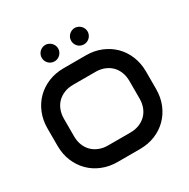

<svg xmlns="http://www.w3.org/2000/svg" viewBox="-198 -1086 1257 1277"><g transform="rotate(-30 430.0 -447.5)"><path d="M808.6 -283.2Q808.6 -219.2 786.6 -165.5Q764.6 -111.8 725.6 -72.8Q686.5 -33.7 633.1 -12Q579.6 9.8 516.6 9.8H344.7Q281.7 9.8 228 -12Q174.3 -33.7 135.3 -72.8Q96.2 -111.8 74 -165.5Q51.8 -219.2 51.8 -283.2V-417Q51.8 -480.5 74 -534.4Q96.2 -588.4 135.3 -627.2Q174.3 -666 228 -688Q281.7 -710 344.7 -710H516.6Q579.6 -710 633.1 -688Q686.5 -666 725.6 -627.2Q764.6 -588.4 786.6 -534.4Q808.6 -480.5 808.6 -417ZM681.6 -417Q681.6 -454.6 669.7 -485.1Q657.7 -515.6 636 -537.4Q614.3 -559.1 583.7 -571Q553.2 -583 516.6 -583H344.7Q307.6 -583 277.1 -571Q246.6 -559.1 224.6 -537.4Q202.6 -515.6 190.7 -485.1Q178.7 -454.6 178.7 -417V-283.2Q178.7 -245.6 190.7 -215.1Q202.6 -184.6 224.6 -162.8Q246.6 -141.1 277.1 -129.2Q307.6 -117.2 344.7 -117.2H515.6Q552.7 -117.2 583.3 -129.2Q613.8 -141.1 635.7 -162.8Q657.7 -184.6 669.7 -215.1Q681.6 -245.6 681.6 -283.2ZM379.4 -842.3Q379.4 -829.1 374.3 -817.6Q369.1 -806.2 360.6 -797.6Q352.1 -789.1 340.6 -784.2Q329.1 -779.3 316.4 -779.3Q303.2 -779.3 291.7 -784.2Q280.3 -789.1 271.7 -797.6Q263.2 -806.2 258.3 -817.6Q253.4 -829.1 253.4 -842.3Q253.4 -855 258.3 -866.5Q263.2 -877.9 271.7 -886.5Q280.3 -895 291.7 -900.1Q303.2 -905.3 316.4 -905.3Q329.1 -905.3 340.6 -900.1Q352.1 -895 360.6 -886.5Q369.1 -877.9 374.3 -866.5Q379.4 -855 379.4 -842.3ZM605.5 -842.3Q605.5 -829.1 600.3 -817.6Q595.2 -806.2 586.7 -797.6Q578.1 -789.1 566.7 -784.2Q555.2 -779.3 542.5 -779.3Q529.3 -779.3 517.8 -784.2Q506.3 -789.1 497.8 -797.6Q489.3 -806.2 484.4 -817.6Q479.5 -829.1 479.5 -842.3Q479.5 -855 484.4 -866.5Q489.3 -877.9 497.8 -886.5Q506.3 -895 517.8 -900.1Q529.3 -905.3 542.5 -905.3Q555.2 -905.3 566.7 -900.1Q578.1 -895 586.7 -886.5Q595.2 -877.9 600.3 -866.5Q605.5 -855 605.5 -842.3Z"/></g></svg>

Font: Audiowide
Style: Regular
Weight: 400
Version: Version 1.003